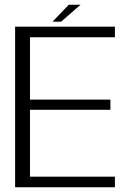

<svg xmlns="http://www.w3.org/2000/svg" viewBox="-20 -787 562 807"><path d="M43.5 0H463V-44.5H106V-325.5H444V-368.5H106V-630.5H463V-675H43.5ZM201 -696H237L318.5 -767H269Z"/></svg>

Font: Anybody Light
Style: Regular
Weight: 300
Designer: Tyler Finck
Foundry: Etcetera Type Company
Version: Version 1.111; ttfautohint (v1.8.4)